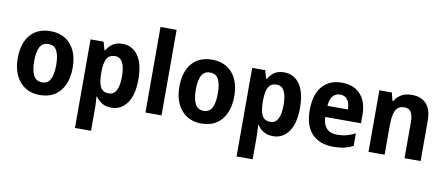

<svg xmlns="http://www.w3.org/2000/svg" viewBox="-82 -1100 3899 1680"><g transform="rotate(10 1868.0 -260.0)"><path d="M531 -274Q531 -189 503 -125Q475 -61 420.5 -25.5Q366 10 286 10Q211 10 156.5 -25.5Q102 -61 72.5 -124.5Q43 -188 43 -274Q43 -406 106 -481.5Q169 -557 289 -557Q360 -557 415 -524Q470 -491 500.5 -428Q531 -365 531 -274ZM189 -274Q189 -192 212.5 -147.5Q236 -103 288 -103Q340 -103 362.5 -147Q385 -191 385 -274Q385 -357 362 -400Q339 -443 287 -443Q235 -443 212 -400Q189 -357 189 -274Z M926 -557Q1014 -557 1064.5 -484Q1115 -411 1115 -274Q1115 -136 1062.5 -63Q1010 10 925 10Q873 10 839.5 -11Q806 -32 785 -64H780Q782 -41 783.5 -17.5Q785 6 785 27V240H642V-547H758L778 -475H785Q808 -514 841 -535.5Q874 -557 926 -557ZM880 -440Q829 -440 807.5 -403Q786 -366 785 -289V-269Q785 -190 806 -149.5Q827 -109 880 -109Q969 -109 969 -274Q969 -440 880 -440Z M1369 0H1226V-760H1369Z M1967 -274Q1967 -189 1939 -125Q1911 -61 1856.5 -25.5Q1802 10 1722 10Q1647 10 1592.5 -25.5Q1538 -61 1508.5 -124.5Q1479 -188 1479 -274Q1479 -406 1542 -481.5Q1605 -557 1725 -557Q1796 -557 1851 -524Q1906 -491 1936.5 -428Q1967 -365 1967 -274ZM1625 -274Q1625 -192 1648.5 -147.5Q1672 -103 1724 -103Q1776 -103 1798.5 -147Q1821 -191 1821 -274Q1821 -357 1798 -400Q1775 -443 1723 -443Q1671 -443 1648 -400Q1625 -357 1625 -274Z M2362 -557Q2450 -557 2500.5 -484Q2551 -411 2551 -274Q2551 -136 2498.5 -63Q2446 10 2361 10Q2309 10 2275.5 -11Q2242 -32 2221 -64H2216Q2218 -41 2219.5 -17.5Q2221 6 2221 27V240H2078V-547H2194L2214 -475H2221Q2244 -514 2277 -535.5Q2310 -557 2362 -557ZM2316 -440Q2265 -440 2243.5 -403Q2222 -366 2221 -289V-269Q2221 -190 2242 -149.5Q2263 -109 2316 -109Q2405 -109 2405 -274Q2405 -440 2316 -440Z M2875 -556Q2981 -556 3040.5 -491Q3100 -426 3100 -308V-235H2782Q2784 -170 2816 -135Q2848 -100 2909 -100Q2955 -100 2992.5 -109.5Q3030 -119 3071 -140V-28Q3033 -9 2991.5 0.5Q2950 10 2893 10Q2774 10 2706 -61Q2638 -132 2638 -270Q2638 -411 2701.5 -483.5Q2765 -556 2875 -556ZM2878 -451Q2838 -451 2813 -422Q2788 -393 2784 -334H2966Q2966 -386 2943.5 -418.5Q2921 -451 2878 -451Z M3496 -557Q3578 -557 3624.5 -508.5Q3671 -460 3671 -358V0H3528V-320Q3528 -378 3510.5 -408Q3493 -438 3452 -438Q3394 -438 3372.5 -393.5Q3351 -349 3351 -259V0H3208V-547H3319L3337 -475H3344Q3392 -557 3496 -557Z"/></g></svg>

Font: Noto Sans Lao UI SemCond
Style: Bold
Weight: 700
Width: 4
Designer: Monotype Design Team
Foundry: Monotype Imaging Inc.
Version: Version 2.000; ttfautohint (v1.8.4.7-5d5b)